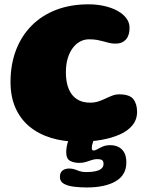

<svg xmlns="http://www.w3.org/2000/svg" viewBox="-20 -612 674 867"><path d="M336 28Q267.5 28 211 10.8Q154.5 -6.5 113.5 -40.2Q72.5 -74 50 -124.5Q27.5 -175 27.5 -241.5Q27.5 -320.5 52 -385Q76.5 -449.5 122.5 -496Q168.5 -542.5 233.5 -567.5Q298.5 -592.5 380 -592.5Q417 -592.5 450.5 -585Q484 -577.5 509.8 -563.5Q535.5 -549.5 550.2 -530Q565 -510.5 565 -486Q565 -451.5 548.2 -433.2Q531.5 -415 502.5 -415Q486.5 -415 474 -418Q461.5 -421 448.5 -424.8Q435.5 -428.5 419.8 -431.5Q404 -434.5 382 -434.5Q360.5 -434.5 341.8 -424.5Q323 -414.5 308.5 -395.2Q294 -376 285.8 -348.5Q277.5 -321 277.5 -285.5Q277.5 -257.5 283.2 -232.8Q289 -208 301.8 -189.2Q314.5 -170.5 335.5 -159.5Q356.5 -148.5 387.5 -148.5Q407 -148.5 424 -154Q441 -159.5 456.5 -167Q472 -174.5 487 -180.2Q502 -186 518 -186Q565 -186 582 -164.5Q599 -143 599 -107Q599 -72 578.2 -46.5Q557.5 -21 521 -4.8Q484.5 11.5 437 19.8Q389.5 28 336 28ZM371.5 234.5Q343 234.5 315 231.2Q287 228 268.8 218Q250.5 208 250.5 187Q250.5 167.5 262.2 158.2Q274 149 292 149Q307.5 149 317.8 153Q328 157 339.8 161Q351.5 165 370 165Q395 165 412.2 161Q429.5 157 438.5 148.8Q447.5 140.5 447.5 128.5Q447.5 115.5 440.8 111Q434 106.5 419.5 106.5Q406 106.5 393.8 110.8Q381.5 115 368.2 119.2Q355 123.5 337.5 123.5Q314.5 123.5 296.8 114.5Q279 105.5 279 74.5Q279 61 281.8 47.5Q284.5 34 289 22.2Q293.5 10.5 298 3Q306 -9 320.2 -19Q334.5 -29 363 -29Q383 -29 393.8 -19.2Q404.5 -9.5 404.5 3.5Q404.5 16.5 399.5 30.5Q394.5 44.5 394.5 57.5Q394.5 67.5 403 67.5Q410.5 67.5 420.5 61.5Q430.5 55.5 444.5 49.5Q458.5 43.5 478.5 43.5Q497 43.5 513.2 50.8Q529.5 58 540 75Q550.5 92 550.5 121.5Q550.5 178.5 502.5 206.5Q454.5 234.5 371.5 234.5Z"/></svg>

Font: Gluten
Style: Bold
Weight: 700
Designer: Tyler Finck
Foundry: Etcetera Type Company
Version: Version 1.204